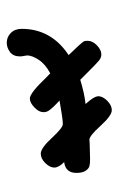

<svg xmlns="http://www.w3.org/2000/svg" viewBox="88 -337 349 565"><g transform="rotate(90 262.5 -54.5)"><path d="M64.9 56.2Q64.9 -30.8 142.1 -82Q104 -121.1 101.1 -127.9Q100.1 -131.8 100.1 -138.2Q100.1 -152.3 113.5 -165.3Q127 -178.2 140.1 -178.2Q149.9 -178.2 158.4 -171.1Q167 -164.1 198.2 -132.8Q209.5 -121.6 214.8 -116.2Q254.9 -128.4 286.1 -131.8Q263.2 -156.7 263.2 -169.9Q263.2 -182.1 276.6 -195.6Q290 -209 304.2 -209Q320.3 -209 350.1 -176Q379.9 -143.1 391.1 -143.1Q393.1 -143.1 397.5 -143.6Q401.9 -144 404.8 -144H405.8Q412.6 -144 426.3 -144.5Q439.9 -145 446.8 -145H450.2Q462.4 -145 469.2 -143.1Q476.1 -141.1 482.4 -132.1Q488.8 -123 488.8 -105Q488.8 -72.8 457 -68.8Q473.1 -52.7 473.1 -39.8Q473.1 -26.9 460 -13.4Q446.8 0 432.1 0Q416 0 386 -32.5Q356 -64.9 345.2 -64.9Q330.1 -64.9 275.9 -55.2Q277.8 -53.2 285.4 -46.1Q293 -39.1 295.4 -36.1Q297.9 -33.2 302.5 -27.6Q307.1 -22 308.6 -17.6Q310.1 -13.2 310.1 -7.8Q310.1 5.4 296.1 18.8Q282.2 32.2 270 32.2Q253.9 32.2 208 -16.1Q200.2 -23.9 195.8 -27.8Q168.9 -13.7 156 6.1Q143.1 25.9 143.1 40Q143.1 42 144.5 49.1Q146 56.2 146 61Q146 81.1 133.1 90.6Q120.1 100.1 106 100.1Q88.9 100.1 76.9 88.1Q64.9 76.2 64.9 56.2Z"/></g></svg>

Font: CMU Typewriter Text
Style: Bold
Weight: 700
Version: Version 0.7.0